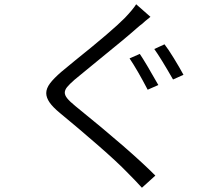

<svg xmlns="http://www.w3.org/2000/svg" viewBox="-20 -820 1040 901"><path d="M723 -421 673 -399Q625 -491 588 -546L636 -567Q662 -529 723 -421ZM841 -469 792 -447Q736 -545 704 -590L752 -612Q770 -589 796 -546.5Q822 -504 841 -469ZM647 -708Q638 -702 620 -686Q573 -644 436 -533L330 -446Q306 -425 295 -411.5Q284 -398 284 -385Q284 -373 295.5 -358.5Q307 -344 334 -322Q595 -111 709 4L646 61Q616 28 580 -8Q531 -59 438.5 -139.5Q346 -220 262 -289Q228 -317 212.5 -339.5Q197 -362 197 -383Q197 -405 214.5 -428.5Q232 -452 268 -483L331 -535Q507 -676 566 -736Q605 -777 619 -800L686 -741Q657 -718 647 -708Z"/></svg>

Font: Sinter Normal
Style: Regular
Weight: 350
Foundry: Adobe & rsms
Version: Version 1.000